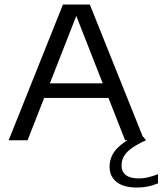

<svg xmlns="http://www.w3.org/2000/svg" viewBox="-20 -615 713 842"><path d="M18 0 256 -595H374L612.5 0H528.5L308.5 -560.5H320.5L101 0ZM152 -185.5 172 -249.5H458L477.5 -185.5ZM581.5 207.5Q522 207.5 491.2 183Q460.5 158.5 460.5 116Q460.5 88.5 473.2 63.5Q486 38.5 515.8 15.8Q545.5 -7 597 -28L620.5 0Q578.5 19 555 36.8Q531.5 54.5 522.2 72.8Q513 91 513 110.5Q513 138 532 152.8Q551 167.5 589 167.5Q608 167.5 627.8 163Q647.5 158.5 673 149V189Q651.5 198 628.8 202.8Q606 207.5 581.5 207.5Z"/></svg>

Font: Encode Sans SC SemiExpanded
Style: Regular
Weight: 400
Width: 6
Designer: Multiple Designers
Foundry: Impallari Type
Version: Version 3.002